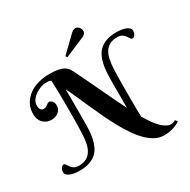

<svg xmlns="http://www.w3.org/2000/svg" viewBox="-248 -1135 1422 1437"><g transform="rotate(-30 462.5 -416.0)"><path d="M242.2 -469.2Q242.2 -513.7 241.5 -550.8Q240.7 -587.9 240 -615.5Q239.3 -643.1 238.5 -659.2Q237.8 -675.3 237.8 -678.2Q228 -685.1 215.6 -685.5Q203.1 -686 190.9 -686Q173.8 -686 149.9 -678Q126 -669.9 103.5 -655Q81.1 -640.1 65.4 -618.4Q49.8 -596.7 49.8 -569.8Q49.8 -554.2 54 -544.9Q58.1 -535.6 63.7 -531Q69.3 -526.4 75 -525.1Q80.6 -523.9 83 -523.9Q95.2 -523.9 103 -528.1Q110.8 -532.2 117.2 -536.9Q123.5 -541.5 129.2 -545.7Q134.8 -549.8 142.1 -549.8Q147.9 -549.8 154.5 -547.1Q161.1 -544.4 166.7 -538.6Q172.4 -532.7 176.3 -523.2Q180.2 -513.7 180.2 -500Q180.2 -480.5 172.6 -466.3Q165 -452.1 153.1 -442.6Q141.1 -433.1 125.7 -428.5Q110.4 -423.8 95.2 -423.8Q71.8 -423.8 53 -431.9Q34.2 -439.9 21 -454.1Q7.8 -468.3 1 -487.3Q-5.9 -506.3 -5.9 -527.8Q-5.9 -578.6 15.4 -616.5Q36.6 -654.3 72 -679.7Q107.4 -705.1 153.6 -717.5Q199.7 -730 249 -730Q293.5 -730 322.3 -724.1Q351.1 -718.3 369.1 -708.5Q387.2 -698.7 397.5 -685.3Q407.7 -671.9 415 -657.2Q444.8 -596.7 472.9 -538.1Q501 -479.5 527.1 -423.8Q553.2 -368.2 577.9 -316.7Q602.5 -265.1 626 -219.2V-289.1V-439.9Q626 -480.5 628.2 -519.3Q630.4 -558.1 637.5 -592.5Q644.5 -627 658.7 -655.8Q672.9 -684.6 696.5 -705.6Q720.2 -726.6 755.4 -738.3Q790.5 -750 839.8 -750Q864.7 -750 885.7 -746.3Q906.7 -742.7 922.1 -735.8Q937.5 -729 946.3 -719Q955.1 -709 955.1 -696.8Q955.1 -689 952.9 -680.4Q950.7 -671.9 946.3 -665Q941.9 -658.2 935.3 -653.6Q928.7 -648.9 919.9 -648.9Q912.6 -648.9 906.5 -659.2Q900.4 -669.4 891.4 -681.9Q882.3 -694.3 867.4 -704.6Q852.5 -714.8 827.1 -714.8Q787.6 -714.8 761.5 -700.9Q735.4 -687 719.2 -661.6Q703.1 -636.2 695.6 -599.9Q688 -563.5 686 -519Q685.1 -488.3 684.3 -459.2Q683.6 -430.2 683.3 -400.4Q683.1 -370.6 683.1 -338.6Q683.1 -306.6 683.1 -270Q683.1 -218.3 683.6 -177.2Q684.1 -136.2 685.1 -109.9Q707 -72.3 728.5 -42.2Q750 -12.2 770.8 8.5Q791.5 29.3 812.5 40.5Q833.5 51.8 855 51.8Q861.8 51.8 868.2 49.8Q874.5 47.9 879.4 45.4Q884.8 43 890.1 39.1L905.8 58.1Q898.9 63 886.5 69.8Q874 76.7 856.2 83Q838.4 89.4 815.4 93.8Q792.5 98.1 765.1 98.1Q725.6 98.1 689.2 78.9Q652.8 59.6 619.1 25.9Q585.4 -7.8 554.7 -53Q523.9 -98.1 495.4 -149.9Q466.8 -201.7 440.4 -257.8Q414.1 -314 389.4 -368.9Q364.7 -423.8 342 -475.3Q319.3 -526.9 297.9 -569.8Q297.9 -541.5 298.3 -511.2Q298.8 -481 298.8 -450.2V-298.8Q298.8 -258.3 296.9 -219.7Q294.9 -181.2 287.6 -146.7Q280.3 -112.3 266.4 -83.3Q252.4 -54.2 228.5 -33.2Q204.6 -12.2 169.4 -0.5Q134.3 11.2 85 11.2Q60.1 11.2 39.1 7.6Q18.1 3.9 2.7 -2.9Q-12.7 -9.8 -21.2 -19.5Q-29.8 -29.3 -29.8 -42Q-29.8 -49.8 -27.6 -58.3Q-25.4 -66.9 -21 -73.7Q-16.6 -80.6 -10.3 -85.2Q-3.9 -89.8 4.9 -89.8Q9.8 -89.8 13.9 -85Q18.1 -80.1 22.7 -72.8Q27.3 -65.4 33.4 -56.9Q39.6 -48.3 48.1 -41Q56.6 -33.7 68.8 -28.8Q81.1 -23.9 98.1 -23.9Q137.7 -23.9 163.8 -37.8Q189.9 -51.8 206.1 -77.4Q222.2 -103 229.5 -139.2Q236.8 -175.3 238.8 -220.2Q240.2 -251 240.7 -279.8Q241.2 -308.6 241.7 -338.4Q242.2 -368.2 242.2 -400.4Q242.2 -432.6 242.2 -469.2ZM419.9 -784.7 552.7 -913.1Q561 -920.4 570.3 -925Q579.6 -929.7 588.9 -929.7Q597.7 -929.7 605.5 -925.5Q613.3 -921.4 619.1 -914.6Q625 -907.7 628.4 -899.2Q631.8 -890.6 631.8 -881.8Q631.8 -869.1 623.3 -859.6Q614.7 -850.1 603 -844.7L429.7 -771Z"/></g></svg>

Font: Berkshire Swash
Style: Regular
Weight: 400
Designer: Astigmatic (AOETI)
Foundry: Astigmatic (AOETI)
Version: Version 1.001